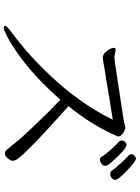

<svg xmlns="http://www.w3.org/2000/svg" viewBox="122 -877 756 1040"><g transform="rotate(90 500.0 -357.0)"><path d="M905 -584Q912 -576 923 -576Q934 -576 944 -584.5Q954 -593 954 -603Q954 -613 939.5 -630Q925 -647 904.5 -666.5Q884 -686 866 -700.5Q848 -715 839.5 -715Q831 -715 823 -707Q815 -699 815 -690Q815 -681 826 -672Q837 -663 864 -633.5Q891 -604 905 -584ZM765 -664Q756 -664 748.5 -656Q741 -648 741 -639Q741 -630 747 -624Q767 -606 793.5 -576Q820 -546 827 -533Q834 -520 844 -520Q854 -520 866 -528Q878 -536 878 -546.5Q878 -557 874 -563.5Q870 -570 856 -586Q787 -664 765 -664ZM669 -658Q654 -655 650.5 -653Q647 -651 536.5 -634.5Q426 -618 365.5 -608.5Q305 -599 291 -599H283L251 -606H250Q239 -605 239 -596Q239 -587 246 -573Q253 -559 265.5 -547.5Q278 -536 290.5 -536Q303 -536 311.5 -538Q320 -540 354.5 -545.5Q389 -551 438 -559Q487 -567 538 -575.5Q589 -584 629 -590Q541 -412 389 -251Q277 -132 158 -44Q120 -16 120 -7.5Q120 1 130.5 1Q141 1 178 -18Q215 -37 270 -75Q395 -163 520 -306Q577 -253 646 -180Q721 -103 757 -57.5Q793 -12 799 -9Q805 -6 815 -6Q825 -6 838 -21.5Q851 -37 851 -47Q851 -57 846 -66Q818 -116 555 -350Q653 -471 707 -591L713 -604Q719 -610 719 -621.5Q719 -633 701.5 -645.5Q684 -658 669 -658Z"/></g></svg>

Font: LXGW WenKai TC
Style: Regular
Weight: 400
Designer: LXGW / Fontworks Inc.
Foundry: LXGW / Fontworks Inc.
Version: Version 1.330